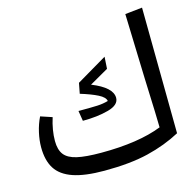

<svg xmlns="http://www.w3.org/2000/svg" viewBox="-112 -882 1035 1013"><g transform="rotate(-15 406.0 -376.0)"><path d="M757 -78Q675 -34 576.5 -10Q478 14 337 14Q230 14 166 -8Q102 -30 73.5 -75Q45 -120 45 -192Q45 -230 54.5 -272Q64 -314 82 -351L145 -330Q124 -264 124 -205Q124 -157 144.5 -130.5Q165 -104 212.5 -93Q260 -82 345 -82Q549 -82 676 -132Q676 -173 667 -402L656 -756L750 -766ZM285 -326Q358 -326 389 -327.5Q420 -329 448 -337Q445 -358 409.5 -376Q374 -394 315 -412L326 -469L492 -567L488 -502L385 -443Q495 -399 495 -342Q495 -303 434.5 -286.5Q374 -270 294 -270Z"/></g></svg>

Font: FiraGO
Style: Italic
Weight: 400
Italic angle: -8°
Designer: bBox Type GmbH
Foundry: bBox Type GmbH
Version: Version 1.001